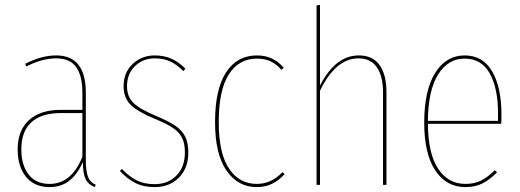

<svg xmlns="http://www.w3.org/2000/svg" viewBox="-20 -754 2120 783"><path d="M370 -1 367 9Q340 -1 329 -24Q318 -47 318 -93Q295 -42 262 -16.5Q229 9 182 9Q120 9 86 -33Q52 -75 52 -145Q52 -222 98 -264Q144 -306 228 -306H316V-375Q316 -444 291 -480Q266 -516 208 -516Q153 -516 87 -483L83 -494Q149 -528 209 -528Q330 -528 330 -376V-101Q330 -55 339 -32.5Q348 -10 370 -1ZM316 -115V-293H229Q149 -293 108 -255.5Q67 -218 67 -145Q67 -80 97 -42Q127 -4 182 -4Q272 -4 316 -115Z M736 -474 728 -464Q701 -491 674 -503.5Q647 -516 611 -516Q563 -516 530.5 -484.5Q498 -453 498 -402Q498 -360 524 -334.5Q550 -309 617 -281Q667 -260 694.5 -241.5Q722 -223 735 -197.5Q748 -172 748 -132Q748 -68 709.5 -29.5Q671 9 611 9Q565 9 531.5 -8Q498 -25 469 -57L477 -65Q507 -34 537.5 -18.5Q568 -3 611 -3Q665 -3 699.5 -38Q734 -73 734 -132Q734 -169 722.5 -192Q711 -215 685 -232.5Q659 -250 610 -270Q540 -299 512 -327.5Q484 -356 484 -403Q484 -458 521 -493Q558 -528 611 -528Q649 -528 678.5 -515Q708 -502 736 -474Z M1137 -478 1128 -469Q1107 -493 1083 -504Q1059 -515 1028 -515Q954 -515 913 -450.5Q872 -386 872 -256Q872 -129 914 -66.5Q956 -4 1027 -4Q1087 -4 1132 -52L1141 -44Q1117 -18 1089.5 -4.5Q1062 9 1027 9Q950 9 903.5 -58.5Q857 -126 857 -256Q857 -390 902 -459Q947 -528 1028 -528Q1061 -528 1087.5 -516Q1114 -504 1137 -478Z M1556 -379V0H1542V-377Q1542 -443 1517 -479.5Q1492 -516 1442 -516Q1349 -516 1285 -384V0H1271V-732L1285 -734V-405Q1348 -528 1443 -528Q1500 -528 1528 -488.5Q1556 -449 1556 -379Z M2024 -249H1725Q1726 -127 1767 -65.5Q1808 -4 1878 -4Q1914 -4 1941.5 -17.5Q1969 -31 1998 -60L2007 -51Q1976 -20 1946.5 -5.5Q1917 9 1878 9Q1800 9 1755 -59Q1710 -127 1710 -254Q1710 -385 1754.5 -456.5Q1799 -528 1875 -528Q1949 -528 1987 -463Q2025 -398 2025 -286Q2025 -260 2024 -249ZM2011 -291Q2011 -395 1977 -455Q1943 -515 1875 -515Q1807 -515 1766.5 -450Q1726 -385 1725 -261H2011Z"/></svg>

Font: Fira Sans Compressed Hair
Style: Regular
Weight: 100
Width: 1
Designer: bBox Type GmbH & Carrois Corporate GbR & Edenspiekermann AG
Foundry: bBox Type GmbH & Carrois Corporate GbR & Edenspiekermann AG
Version: Version 4.301